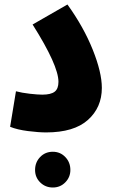

<svg xmlns="http://www.w3.org/2000/svg" viewBox="-20 -584 508 854"><path d="M51 -178Q77 -171 112.5 -167Q148 -163 168 -163Q206 -163 223 -176Q240 -189 240 -220Q240 -293 125 -475L280 -564Q352 -464 392.5 -363Q433 -262 433 -193Q433 -106 371 -50.5Q309 5 185 5Q152 5 104.5 -1Q57 -7 25 -20ZM136 172Q136 138 158.5 114.5Q181 91 215 91Q248 91 270.5 114.5Q293 138 293 172Q293 204 270.5 227Q248 250 215 250Q182 250 159 227.5Q136 205 136 172Z"/></svg>

Font: Noto Sans Arabic CondBlack
Style: Regular
Weight: 900
Width: 3
Designer: Nadine Chahine
Foundry: Monotype Imaging Inc.
Version: Version 1.001